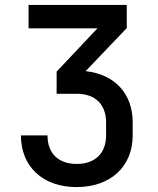

<svg xmlns="http://www.w3.org/2000/svg" viewBox="-20 -750 640 780"><path d="M495 -636V-730H96V-635H376L210 -459V-369H292C367 -369 411 -326 411 -252V-200C411 -129 368 -84 292 -84C217 -84 173 -127 173 -200H65C65 -73 154 10 291 10C429 10 519 -73 519 -200V-253C519 -370 446 -448 328 -461Z"/></svg>

Font: Tekne LDO SemiBold
Style: Regular
Weight: 600
Monospace: yes
Designer: Alessio Laiso, Mario Rullo, Paolo Rosset
Foundry: Alessio Laiso
Version: Version 1.000;hotconv 1.0.109;makeotfexe 2.5.65596